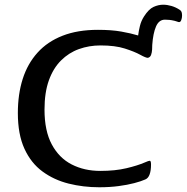

<svg xmlns="http://www.w3.org/2000/svg" viewBox="-20 -778 789 811"><path d="M399.2 13Q331.6 13 269.8 -2.5Q208 -18 159.5 -53.6Q111 -89.1 83.2 -149.8Q55.4 -210.5 55.4 -300.6Q55.4 -380.5 76 -444.8Q96.5 -509.1 138.6 -555.7Q180.6 -602.3 244.3 -627.1Q308 -652 393.9 -652Q450.5 -652 492 -644.7Q533.4 -637.3 563.5 -628.2Q565.7 -646.7 571 -668.2Q576.2 -689.6 588.3 -708.5Q608.2 -739.5 628.6 -748.8Q649 -758.1 669.2 -758.1Q686.2 -758.1 704.3 -752.8Q722.5 -747.5 739 -736.6Q745.2 -732.7 747.1 -726.8Q749 -720.8 749 -712.1Q749 -702.2 745.7 -693.4Q742.5 -684.6 736.5 -684.6Q733.2 -684.6 727.9 -686.9Q722.7 -689.1 717.4 -690.1Q704.2 -693.2 695.1 -694Q686.1 -694.9 676.5 -694.9Q651.5 -694.9 639 -666.2Q626.6 -637.5 623.1 -588.3Q623.1 -581 622.5 -568.8Q621.9 -556.6 618.2 -546.2Q614.5 -535.8 604.4 -533.7Q595.7 -533.7 572 -546.8Q548.2 -559.9 507.2 -573Q466.3 -586.1 404.3 -586.1Q356.3 -586.1 313.4 -570.7Q270.5 -555.3 237.6 -522.4Q204.7 -489.6 186.3 -438.2Q168 -386.9 168 -315.1Q168 -225.2 198.8 -167.9Q229.6 -110.6 282.8 -83.4Q336.1 -56.1 403.8 -56.1Q466.6 -56.1 513.9 -67.4Q561.2 -78.6 591.8 -91.9Q608.1 -99 612.4 -99Q617.9 -99 617.9 -83.1Q617.9 -57.8 612.1 -41.6Q606.4 -25.4 594 -20.1Q576.1 -12.1 547.1 -4.5Q518.2 3.1 481 8Q443.8 13 399.2 13Z"/></svg>

Font: Briem Hand Thin
Style: Regular
Weight: 100
Designer: Gunnlaugur SE Briem, Eben Sorkin
Foundry: Sorkin Type Co.
Version: Version 1.003